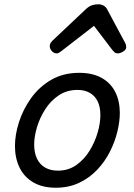

<svg xmlns="http://www.w3.org/2000/svg" viewBox="-20 -860 629 899"><path d="M241 19Q179 19 136 -6Q93 -31 71.5 -75.5Q50 -120 50 -176Q50 -229 69 -288.5Q88 -348 125.5 -400.5Q163 -453 219.5 -486Q276 -519 351 -519Q413 -519 455.5 -495.5Q498 -472 519.5 -429.5Q541 -387 541 -331Q541 -291 529.5 -243.5Q518 -196 494.5 -149.5Q471 -103 435 -65Q399 -27 350.5 -4Q302 19 241 19ZM251 -61Q300 -61 337 -87Q374 -113 399 -153.5Q424 -194 437 -238.5Q450 -283 450 -321Q450 -360 437 -386Q424 -412 400 -425.5Q376 -439 343 -439Q293 -439 255 -413.5Q217 -388 191.5 -348Q166 -308 153 -264Q140 -220 140 -183Q140 -144 153.5 -116.5Q167 -89 192 -75Q217 -61 251 -61ZM245 -610Q232 -610 222.5 -621Q213 -632 213 -644Q213 -653 217 -659Q221 -665 225 -669L383 -818Q397 -831 411 -835.5Q425 -840 441 -840Q454 -840 465.5 -833.5Q477 -827 483 -814L565 -661Q569 -654 570 -649Q571 -644 571 -639Q571 -627 556.5 -618.5Q542 -610 532 -610Q522 -610 516.5 -615Q511 -620 506 -626L420 -739L273 -625Q267 -621 260 -615.5Q253 -610 245 -610Z"/></svg>

Font: Playwrite NO
Style: Regular
Weight: 400
Designer: Veronika Burian, José Scaglione
Foundry: TypeTogether
Version: Version 1.002